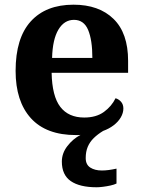

<svg xmlns="http://www.w3.org/2000/svg" viewBox="-20 -569 612 823"><path d="M394.3 233.7Q321.6 233.7 283.3 207.2Q245.1 180.7 245.1 123.7Q245.1 87.6 268.9 57Q292.6 26.3 325 9.4Q320.7 10 315.9 10Q311 10 306.1 10Q178 10 112.4 -62.3Q46.9 -134.6 46.9 -265.2Q46.9 -405.7 111.8 -477.3Q176.8 -548.9 295 -548.9Q404.2 -548.9 466.6 -488Q529.1 -427.2 529.1 -308.2V-256.9H201.3Q203.3 -156.6 238.5 -110.9Q273.7 -65.2 341 -65.2Q392.4 -65.2 425.5 -89.3Q458.5 -113.4 475.3 -147.9Q489.3 -143.8 499.1 -132.5Q508.8 -121.1 508.8 -104.1Q508.8 -84.7 497.7 -65.7Q486.6 -46.8 467 -31.9Q447.5 -17 422.2 -7.9Q398.8 6.3 381.9 22.8Q365.1 39.2 356.2 60.1Q347.4 81 347.4 108.7Q347.4 136.5 366.9 149.2Q386.4 161.8 416.4 161.8Q430.4 161.8 445.9 159.8Q461.4 157.8 479.4 153.8V217.7Q469.4 222.7 453.4 226.2Q437.3 229.7 421.3 231.7Q405.3 233.7 394.3 233.7ZM375.9 -320.8Q375.9 -397.3 357.8 -440.6Q339.6 -483.9 297 -483.9Q255.4 -483.9 230.4 -442.1Q205.4 -400.4 203.3 -320.8Z"/></svg>

Font: Noto Serif Hebrew
Style: Regular
Weight: 400
Designer: Monotype Design Team
Foundry: Monotype Imaging Inc.
Version: Version 2.003